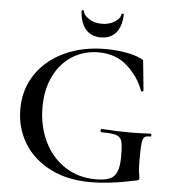

<svg xmlns="http://www.w3.org/2000/svg" viewBox="-56 -866 838 929"><g transform="rotate(5 362.5 -401.0)"><path d="M49 -311Q49 -407 99 -481Q149 -555 237 -595.5Q325 -636 434 -636Q484 -636 531.5 -628Q579 -620 608 -605Q618 -601 619.5 -598.5Q621 -596 622 -582L635 -451Q635 -448 629.5 -447Q624 -446 623 -449Q601 -513 545 -565Q489 -617 402 -617Q333 -617 276.5 -582Q220 -547 187.5 -481.5Q155 -416 155 -330Q155 -239 190.5 -164.5Q226 -90 291 -47Q356 -4 442 -4Q485 -4 509 -14Q533 -24 544 -50Q555 -76 555 -126Q555 -178 549 -198.5Q543 -219 522.5 -226Q502 -233 451 -233Q445 -233 445 -241Q445 -244 446.5 -246.5Q448 -249 450 -249Q533 -244 583 -244Q633 -244 687 -247Q691 -247 691.5 -240Q692 -233 687 -233Q667 -234 658.5 -226.5Q650 -219 647.5 -195.5Q645 -172 645 -116Q645 -71 648.5 -52Q652 -33 652 -28Q652 -22 650 -20Q648 -18 641 -16Q515 12 417 12Q304 12 220.5 -31Q137 -74 93 -147.5Q49 -221 49 -311ZM303 -810Q303 -813 308.5 -813.5Q314 -814 314 -812Q316 -790 343 -773Q370 -756 406 -756Q441 -756 468 -773Q495 -790 497 -812Q498 -814 503.5 -813.5Q509 -813 508 -810Q506 -752 480 -721Q454 -690 406 -690Q359 -690 332.5 -721Q306 -752 303 -810Z"/></g></svg>

Font: Cormorant Infant SemiBold
Style: Regular
Weight: 600
Designer: Christian Thalmann (Catharsis Fonts)
Foundry: Catharsis Fonts
Version: Version 4.000